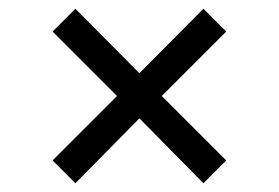

<svg xmlns="http://www.w3.org/2000/svg" viewBox="-20 -569 636 438"><path d="M152 -151 100 -203 247 -350 100 -497 152 -549 298 -402 444 -549 496 -497 349 -350 496 -203 444 -151 298 -299Z"/></svg>

Font: Space Grotesk Frontify
Style: Regular
Weight: 400
Designer: Florian Karsten
Version: Version 2.000